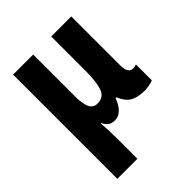

<svg xmlns="http://www.w3.org/2000/svg" viewBox="-222 -669 1029 1029"><g transform="rotate(-45 292.5 -155.0)"><path d="M59 240V-550H211V-236Q211 -179 224 -149.5Q237 -120 270 -120Q317 -120 332.5 -163Q348 -206 348 -293V-550H500V-179Q500 -147 510 -132.5Q520 -118 536 -118Q551 -118 563 -123V-3Q557 2 534.5 6Q512 10 499 10Q444 10 413.5 -8.5Q383 -27 365 -72H358Q344 -33 322 -11.5Q300 10 271 10Q249 10 234.5 -0.5Q220 -11 209 -33H206Q208 -11 209.5 20Q211 51 211 80V240Z"/></g></svg>

Font: Noto Sans Condensed ExtraBold
Style: Regular
Weight: 800
Width: 3
Designer: Monotype Design Team
Foundry: Monotype Imaging Inc.
Version: Version 2.013; ttfautohint (v1.8.4.7-5d5b)